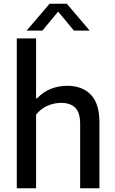

<svg xmlns="http://www.w3.org/2000/svg" viewBox="-20 -1015 622 1035"><path d="M70.5 -808H174.5V-485H180Q211.5 -518.5 252.8 -535.5Q294 -552.5 343 -552.5Q422.5 -552.5 469.2 -505Q516 -457.5 516 -354V0H412V-348Q412 -408.5 385.5 -434.5Q359 -460.5 309.5 -460.5Q272 -460.5 235.8 -444.8Q199.5 -429 174.5 -397V0H70.5ZM463.5 -850H378.5L293.5 -952.5L208.5 -850H123.5L247.5 -995H340Z"/></svg>

Font: Encode Sans Medium
Style: Regular
Weight: 500
Designer: Multiple Designers
Foundry: Impallari Type
Version: Version 2.000